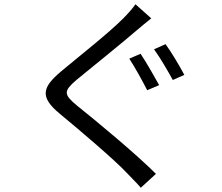

<svg xmlns="http://www.w3.org/2000/svg" viewBox="-20 -821 1040 900"><path d="M639 -569 586 -546C612 -507 649 -439 670 -398L726 -422C705 -460 664 -532 639 -569ZM756 -614 702 -590C730 -552 767 -488 790 -446L844 -470C823 -510 782 -579 756 -614ZM615 -801C603 -783 578 -755 558 -735C491 -667 341 -549 266 -486C177 -411 166 -366 260 -288C352 -212 518 -71 572 -13C593 10 620 35 640 59L711 -6C615 -102 431 -254 341 -326C277 -379 278 -394 338 -446C411 -506 553 -620 621 -679C638 -693 668 -719 689 -735Z"/></svg>

Font: Noto Sans Mono CJK SC Regular
Style: Regular
Weight: 400
Designer: Ryoko NISHIZUKA (kana & ideographs); Paul D. Hunt (Latin, Greek & Cyrillic); Wenlong ZHANG (bopomofo); Sandoll Communica
Foundry: Adobe Systems Incorporated
Version: Version 1.005;PS 1.005;hotconv 1.0.96;makeotf.lib2.5.65012